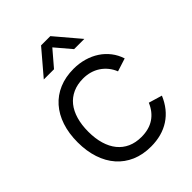

<svg xmlns="http://www.w3.org/2000/svg" viewBox="-221 -871 996 996"><g transform="rotate(-45 277.0 -372.5)"><path d="M261.5 -760H329.5L444 -625H369L295.5 -711.5L221.5 -625H146.5ZM294 15Q234.5 15 187.5 -5.2Q140.5 -25.5 107.8 -62.8Q75 -100 57.5 -152.8Q40 -205.5 40 -270Q40 -335.5 57.5 -388Q75 -440.5 108 -477.8Q141 -515 188.2 -535Q235.5 -555 294.5 -555Q335.5 -555 371.8 -544.5Q408 -534 437.2 -514.8Q466.5 -495.5 488 -467.8Q509.5 -440 520.5 -405.5L448.5 -382.5Q439 -406.5 423.5 -425.5Q408 -444.5 388 -457.8Q368 -471 344.2 -477.8Q320.5 -484.5 294 -484.5Q251.5 -484.5 218.5 -469.5Q185.5 -454.5 163.2 -426.8Q141 -399 129.5 -359.2Q118 -319.5 118 -270Q118 -220 129.8 -180.2Q141.5 -140.5 164 -112.8Q186.5 -85 219.2 -70.2Q252 -55.5 294 -55.5Q350 -55.5 388 -80.8Q426 -106 446.5 -154.5L520.5 -132.5Q490 -60 432.2 -22.5Q374.5 15 294 15Z"/></g></svg>

Font: Vela Sans
Style: Regular
Weight: 400
Designer: Principal design: Mikhail Sharanda - project Manrope.
Design modification: Ravid Balaliev
Foundry: Mikhail Sharanda
Version: Version 1.001